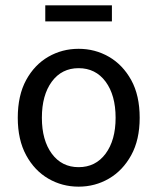

<svg xmlns="http://www.w3.org/2000/svg" viewBox="-20 -680 583 712"><path d="M271.5 12.2Q210.4 12.2 159.2 -17.6Q107.9 -47.4 76.9 -104.5Q45.9 -161.6 45.9 -243.2Q45.9 -326.2 76.9 -383.1Q107.9 -439.9 159.2 -469.5Q210.4 -499 271.5 -499Q332.5 -499 383.8 -469.5Q435.1 -439.9 466.6 -383.1Q498 -326.2 498 -243.2Q498 -161.6 466.6 -104.5Q435.1 -47.4 383.8 -17.6Q332.5 12.2 271.5 12.2ZM271.5 -60.1Q334.5 -60.1 371.6 -110.1Q408.7 -160.2 408.7 -243.2Q408.7 -327.1 371.6 -377.2Q334.5 -427.2 271.5 -427.2Q209 -427.2 172.1 -377.2Q135.3 -327.1 135.3 -243.2Q135.3 -160.2 172.1 -110.1Q209 -60.1 271.5 -60.1ZM147.9 -600.6V-660.2H395V-600.6Z"/></svg>

Font: Varta Medium
Style: Regular
Weight: 500
Designer: Joana Correia, Viktoriya Grabowska, Eben Sorkin
Foundry: Sorkin Type Co.
Version: Version 1.004